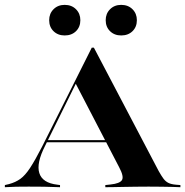

<svg xmlns="http://www.w3.org/2000/svg" viewBox="-38 -780 771 800"><path d="M150 -172.6Q112.9 -100 125.8 -58.9Q138.7 -17.7 200.8 -10.5L212.1 -8.9V0Q174.2 -1.6 144.8 -2Q115.3 -2.4 81.5 -2.4Q52.4 -2.4 30.2 -2Q8.1 -1.6 -17.7 0V-8.9L-0.8 -12.9Q26.6 -20.2 46.8 -34.7Q66.9 -49.2 87.5 -80.6Q108.1 -112.1 137.1 -168.5L344.4 -581.5H353.2L623.4 -66.9Q634.7 -46.8 643.5 -35.1Q652.4 -23.4 664.1 -17.7Q675.8 -12.1 694.4 -10.5L713.7 -8.9V0Q700 -0.8 679.4 -1.2Q658.9 -1.6 634.3 -2Q609.7 -2.4 581.5 -2.4H580.6Q552.4 -2.4 526.6 -2Q500.8 -1.6 477.4 -1.2Q454 -0.8 434.7 -0.4Q415.3 0 400.8 0V-8.9L422.6 -11.3Q461.3 -15.3 470.2 -29.8Q479 -44.4 458.9 -82.3L275.8 -434.7L289.5 -454.8ZM151.6 -187.1 156.5 -196H446.8L451.6 -187.1ZM231.5 -632.3Q203.2 -632.3 185.1 -650Q166.9 -667.7 166.9 -696Q166.9 -723.4 185.1 -741.5Q203.2 -759.7 231.5 -759.7Q260.5 -759.7 278.6 -741.5Q296.8 -723.4 296.8 -696Q296.8 -667.7 278.6 -650Q260.5 -632.3 231.5 -632.3ZM466.9 -632.3Q438.7 -632.3 420.6 -650Q402.4 -667.7 402.4 -696Q402.4 -723.4 420.6 -741.5Q438.7 -759.7 466.9 -759.7Q496 -759.7 514.1 -741.5Q532.3 -723.4 532.3 -696Q532.3 -667.7 514.1 -650Q496 -632.3 466.9 -632.3Z"/></svg>

Font: Playfair 144pt SemiExpanded ExtraBold
Style: Regular
Weight: 800
Width: 6
Designer: Claus Eggers Sørensen
Foundry: Claus Eggers Sørensen
Version: Version 2.203